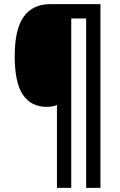

<svg xmlns="http://www.w3.org/2000/svg" viewBox="-20 -780 581 927"><path d="M465 127H396V-691H324V127H255V-273Q234 -264 206 -264Q130 -264 90.5 -322.5Q51 -381 51 -509Q51 -639 94.5 -699.5Q138 -760 223 -760H465Z"/></svg>

Font: Noto Sans Thai Looped Condensed SemiBold
Style: Regular
Weight: 600
Width: 3
Designer: Sasikarn Vongin, Ben Mitchell
Foundry: The Fontpad Ltd
Version: Version 1.001; ttfautohint (v1.8.4.7-5d5b)